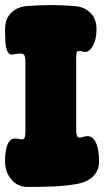

<svg xmlns="http://www.w3.org/2000/svg" viewBox="-30 -711 410 756"><path d="M79 25Q39 25 14.5 -4.5Q-10 -34 -10 -74Q-10 -120 -0.5 -142Q9 -164 25 -165Q34 -166 41 -164.5Q48 -163 56 -162Q66 -163 68 -172.5Q70 -182 70 -191V-473Q70 -500 53 -500Q46 -500 39 -499.5Q32 -499 25 -497Q8 -493 0.5 -506.5Q-7 -520 -8.5 -544Q-10 -568 -10 -596Q-10 -637 14 -660.5Q38 -684 75 -687Q170 -695 265 -687Q302 -684 326 -660.5Q350 -637 350 -596Q350 -555 335 -529Q320 -503 300 -507Q296 -508 291.5 -509Q287 -510 279 -510Q272 -510 271 -500Q270 -490 270 -481V-199Q270 -169 283 -169Q288 -169 297 -172Q306 -175 315 -175Q335 -175 347.5 -149.5Q360 -124 360 -74Q360 -40 336.5 -16.5Q313 7 269 14Q220 22 172.5 23.5Q125 25 79 25Z"/></svg>

Font: Winky Sans Black
Style: Regular
Weight: 900
Designer: Simon Atzbach
Foundry: typofactur
Version: Version 1.205